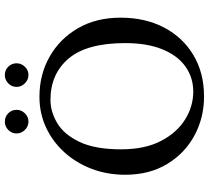

<svg xmlns="http://www.w3.org/2000/svg" viewBox="-56 -832 897 826"><g transform="rotate(-90 393.0 -418.5)"><path d="M730.5 -348.6Q730.5 -242.7 688 -161.6Q645.5 -80.6 569.1 -35.2Q492.7 10.3 391.1 10.3Q300.3 10.3 223.9 -30.8Q147.5 -71.8 101.1 -148.2Q54.7 -224.6 54.7 -328.6Q54.7 -406.7 80.3 -473.6Q106 -540.5 151.6 -590.8Q197.3 -641.1 258.1 -669.4Q318.8 -697.8 390.1 -697.8Q485.4 -697.8 562.3 -654.3Q639.2 -610.8 684.8 -532.5Q730.5 -454.1 730.5 -348.6ZM376.5 -650.4Q325.7 -650.4 276.6 -621.1Q227.5 -591.8 195.8 -524.9Q164.1 -458 164.1 -346.7Q164.1 -244.6 199.7 -175.8Q235.4 -106.9 292 -71.5Q348.6 -36.1 412.6 -36.1Q472.7 -36.1 520 -69.6Q567.4 -103 594.2 -168.7Q621.1 -234.4 621.1 -328.6Q621.1 -493.7 554.9 -572Q488.8 -650.4 376.5 -650.4ZM232.4 -795.9Q232.4 -817.4 247.6 -832Q262.7 -846.7 283.2 -846.7Q304.2 -846.7 319.1 -832Q334 -817.4 334 -795.9Q334 -775.9 319.1 -760.5Q304.2 -745.1 283.2 -745.1Q262.7 -745.1 247.6 -760.5Q232.4 -775.9 232.4 -795.9ZM432.6 -795.9Q432.6 -817.4 448 -832Q463.4 -846.7 483.4 -846.7Q504.9 -846.7 519.5 -832Q534.2 -817.4 534.2 -795.9Q534.2 -775.9 519.5 -760.5Q504.9 -745.1 483.4 -745.1Q463.4 -745.1 448 -760.5Q432.6 -775.9 432.6 -795.9Z"/></g></svg>

Font: Kurinto Seri
Style: Regular
Weight: 400
Designer: Kurinto was developed by Clint Goss from a range of fonts that are compatible with the SIL Open Font License Version 1.1
Foundry: Clinton F. Goss
Version: Version 2.196; July 25, 2020